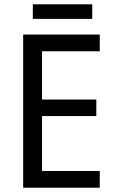

<svg xmlns="http://www.w3.org/2000/svg" viewBox="-20 -875 540 895"><path d="M445 0H88V-714H445V-636H176V-411H429V-334H176V-78H445ZM410 -855V-787H133V-855Z"/></svg>

Font: Noto Sans Sinhala SemiCondensed
Style: Regular
Weight: 400
Width: 4
Designer: Jelle Bosma - Monotype Design Team
Foundry: Monotype Imaging Inc.
Version: Version 2.006; ttfautohint (v1.8.4.7-5d5b)